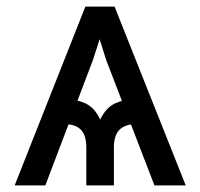

<svg xmlns="http://www.w3.org/2000/svg" viewBox="-20 -561 606 581"><path d="M447.3 0 301.3 -379.4 250.5 -541H326.7L542 0ZM241.2 0V-115.7Q241.2 -149.4 226.3 -166.7Q211.4 -184.1 177.7 -185.5V-261.2Q209.5 -261.2 237.8 -248.5Q266.1 -235.8 283.2 -199.2Q300.8 -235.8 328.9 -248.5Q356.9 -261.2 388.7 -261.2V-185.5Q356 -184.1 340.3 -167Q324.7 -149.9 324.7 -115.7V0ZM24.4 0 238.3 -541H313.5L261.2 -379.4L117.2 0Z"/></svg>

Font: Inter 17pt
Style: Regular
Weight: 400
Version: Version 4.001;git-66647c0bb